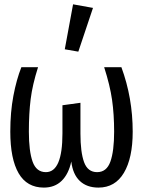

<svg xmlns="http://www.w3.org/2000/svg" viewBox="-20 -848 655 880"><path d="M536.4 -540Q588.2 -399.5 588.2 -244.6Q588.2 -123.6 547.9 -55.9Q507.7 11.8 431.3 11.8Q377.9 11.8 345.9 -18.5Q313.8 -48.7 306.7 -107.7Q294.4 -50.3 262.6 -19.2Q230.8 11.8 181 11.8Q103.6 11.8 65.4 -53.8Q27.2 -119.5 27.2 -244.6Q27.2 -333.8 41.3 -408.5Q55.4 -483.1 77.9 -540H154.4Q128.7 -459.5 120.5 -393.6Q112.3 -327.7 112.3 -244.6Q112.3 -154.9 129.5 -106.9Q146.7 -59 190.3 -59Q266.2 -59 266.2 -236.4V-365.6L348.7 -376.9V-235.9Q348.7 -150.3 365.4 -104.6Q382.1 -59 425.1 -59Q468.7 -59 485.9 -107.2Q503.1 -155.4 503.1 -244.6Q503.1 -324.1 493.6 -390.5Q484.1 -456.9 457.4 -540ZM276.9 -622.1 314.9 -828.2 406.2 -811.8 339 -611.3Z"/></svg>

Font: Fira Code Fixed
Style: Regular
Weight: 400
Monospace: yes
Designer: Carrois Corporate, Edenspiekermann AG, Nikita Prokopov
Foundry: Carrois Corporate, Edenspiekermann AG, Nikita Prokopov
Version: Version 5.002